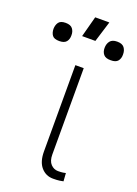

<svg xmlns="http://www.w3.org/2000/svg" viewBox="-222 -858 662 928"><g transform="rotate(20 109.0 -393.5)"><path d="M89.1 -545.5H132.1V-101.9Q132.1 -68.5 147.9 -52Q163.7 -35.5 185 -35.5Q200.3 -35.5 211.1 -37.1Q221.9 -38.7 224.4 -39.8L227.3 1.8Q222.7 3.2 209.3 5.1Q196 7.1 175.1 7.1Q137.8 7.1 113.5 -20.8Q89.1 -48.7 89.1 -101.9ZM71.7 -688.6 100.1 -795.5H172.9L139.9 -688.6ZM193.2 -671.9Q193.2 -693.2 204.2 -707.4Q215.2 -721.6 240.8 -721.6Q267 -721.6 277.7 -707.2Q288.4 -692.8 288 -671.9Q288.4 -652 277.7 -638.8Q267 -625.7 240.8 -626.1Q215.2 -625.7 204.2 -638.7Q193.2 -651.6 193.2 -671.9ZM-70.3 -674.4Q-70 -693.9 -60.4 -707.7Q-50.8 -721.6 -24.5 -721.6Q1.4 -721.6 11.9 -707.7Q22.4 -693.9 22 -674.4Q22.4 -654.1 11.9 -641.2Q1.4 -628.2 -24.5 -628.2Q-51.1 -628.2 -60.5 -641.2Q-70 -654.1 -70.3 -674.4Z"/></g></svg>

Font: Inter UI Extra Light
Style: Regular
Weight: 200
Designer: Rasmus Andersson
Foundry: rsms
Version: 3.2;8d6f07862